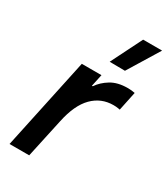

<svg xmlns="http://www.w3.org/2000/svg" viewBox="-194 -877 841 964"><g transform="rotate(30 226.5 -394.5)"><path d="M342 -608 253 -609 343 -789H453ZM24 0 137 -530H251L236 -460H241Q263 -493 301.5 -516.5Q340 -540 397 -540Q415 -540 427.5 -538Q440 -536 440 -536L417 -426Q417 -426 406 -428Q395 -430 379 -430Q308 -430 258.5 -380Q209 -330 187 -226L138 0Z"/></g></svg>

Font: Be Vietnam Pro Medium
Style: Italic
Weight: 500
Italic angle: -12°
Designer: Lam Bao, Tony Le, Vietanh Nguyen
Foundry: Yellow Type Foundry
Version: Version 1.002; ttfautohint (v1.8.3)